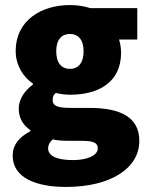

<svg xmlns="http://www.w3.org/2000/svg" viewBox="-20 -532 586 758"><path d="M240 206C418 206 530 132 530 24C530 -68 458 -106 333 -106H258C208 -106 188 -114 188 -136C188 -150 190 -156 200 -165C222 -160 240 -158 256 -158C368 -158 458 -206 458 -324C458 -344 454 -364 450 -376H522V-500H336C312 -508 284 -512 256 -512C146 -512 42 -454 42 -330C42 -272 74 -226 110 -202V-198C76 -174 54 -138 54 -104C54 -62 74 -36 100 -18V-14C54 10 30 41 30 82C30 172 126 206 240 206ZM256 -260C224 -260 202 -282 202 -330C202 -376 224 -398 256 -398C288 -398 310 -376 310 -330C310 -282 288 -260 256 -260ZM268 100C210 100 170 86 170 54C170 40 176 30 188 18C202 22 220 24 260 24H299C342 24 366 28 366 54C366 82 324 100 268 100Z"/></svg>

Font: Source Sans Pro Black
Style: Regular
Weight: 900
Designer: Paul D. Hunt
Foundry: Adobe Systems Incorporated
Version: Version 3.006;hotconv 1.0.111;makeotfexe 2.5.65597